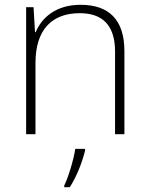

<svg xmlns="http://www.w3.org/2000/svg" viewBox="-20 -560 622 801"><path d="M316 -540C213 -540 154 -486 129 -426H126L120 -530H89V0H128V-297C128 -437 197 -505 313 -505C407 -505 460 -455 460 -345V0H499V-347C499 -479 433 -540 316 -540ZM335 68V61H294C288 104 264 183 248 214V221H271C301 175 323 116 335 68Z"/></svg>

Font: Noto Sans Ethiopic ExtraLight
Style: Regular
Weight: 200
Designer: Monotype Design Team
Foundry: Monotype Imaging Inc.
Version: Version 2.102